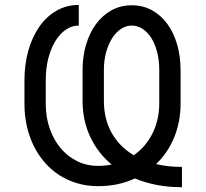

<svg xmlns="http://www.w3.org/2000/svg" viewBox="-20 -759 852 793"><path d="M731.5 14.2Q676.8 14.2 628.2 5Q579.5 -4.3 537.3 -22Q503.6 -6.4 465.6 1.8Q427.6 9.9 384.9 9.9Q339.5 9.9 299.4 -2Q259.2 -13.8 225.3 -35.5Q191.4 -57.2 164.8 -87.9Q138.1 -118.6 119.5 -156.2Q100.9 -193.9 90.9 -237.7Q81 -281.6 81 -329.5V-427.6Q81 -493.6 97.1 -550.4Q113.3 -607.2 142.6 -649.1Q171.9 -691.1 213.4 -714.8Q255 -738.6 305.4 -738.6V-653.4Q276.6 -653.4 251.8 -636.4Q226.9 -619.3 208.5 -589.1Q190 -558.9 179.5 -517.9Q169 -476.9 169 -429V-329.5Q169 -275.2 185.2 -228.5Q201.3 -181.8 230.1 -147.4Q258.9 -112.9 298.5 -93.4Q338.1 -73.9 384.9 -73.9Q415.1 -73.9 441.1 -79.5Q383.9 -127.1 352.5 -194.2Q321 -261.4 321 -343.8V-468.8Q321 -525.9 335.6 -574.9Q350.1 -623.9 376.8 -660Q403.4 -696 440.9 -716.6Q478.3 -737.2 524.1 -737.2Q569.6 -737.2 606.7 -717.2Q643.8 -697.1 670.3 -661.4Q696.7 -625.7 711.3 -576.2Q725.9 -526.6 725.9 -467.3V-332.4Q725.9 -256.4 699.6 -192.1Q673.3 -127.8 624.6 -81.3Q673.7 -69.6 731.5 -69.6ZM532.3 -117.9Q557.2 -134.9 576.7 -157.8Q596.2 -180.8 609.9 -208.3Q623.6 -235.8 630.7 -267Q637.8 -298.3 637.8 -332.4V-468.8Q637.8 -510.3 628.9 -544.4Q620 -578.5 604.6 -602.6Q589.1 -626.8 568.4 -640.1Q547.6 -653.4 524.1 -653.4Q500.7 -653.4 479.8 -639.6Q458.8 -625.7 443.2 -601.2Q427.6 -576.7 418.3 -543.1Q409.1 -509.6 409.1 -470.2V-342.3Q409.1 -267.4 441.1 -210.4Q473 -153.4 532.3 -117.9Z"/></svg>

Font: Interop
Style: Regular
Weight: 400
Designer: Rasmus Andersson, Google, Jang Haemin
Foundry: jhaemin
Version: Version 1.008